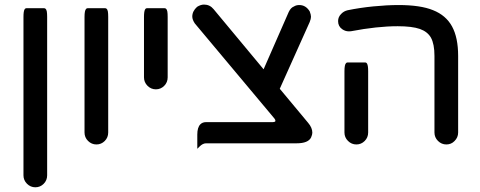

<svg xmlns="http://www.w3.org/2000/svg" viewBox="-20 -608 2056 823"><path d="M80.6 143.6V-535.2Q80.6 -560.1 85.4 -567.9Q88.4 -572.8 93.8 -572.8H168.9Q172.9 -572.8 175.3 -570.3Q177.7 -567.9 178.7 -565.2Q179.7 -562.5 180.7 -558.6Q182.1 -550.3 182.1 -535.2V143.6Q182.1 165 167.2 179.9Q152.3 194.8 131.6 194.8Q110.8 194.8 95.7 179.7Q80.6 164.6 80.6 143.6Z M342.3 -40V-535.2Q342.3 -563.5 349.1 -569.8Q351.6 -572.8 355.5 -572.8H430.7Q434.6 -572.8 437 -570.3Q439.5 -567.9 440.4 -565.2Q441.4 -562.5 442.4 -558.6Q443.8 -550.3 443.8 -535.2V-40Q443.8 -18.6 429 -3.7Q414.1 11.2 393.3 11.2Q372.6 11.2 357.4 -3.9Q342.3 -19 342.3 -40Z M597.2 -276.4V-535.2Q597.2 -558.6 601.6 -566.9Q604.5 -572.8 610.4 -572.8H685.5Q689.5 -572.8 691.9 -570.3Q694.3 -567.9 695.3 -565.2Q696.3 -562.5 697.3 -558.6Q698.7 -550.3 698.7 -535.2V-276.4Q698.7 -254.9 683.8 -240Q668.9 -225.1 648.2 -225.1Q627.4 -225.1 612.3 -240.2Q597.2 -255.4 597.2 -276.4Z M1318.8 -39.1Q1318.8 -31.2 1313.5 -19Q1301.3 6.3 1251 6.3H863.3Q849.1 6.3 835 20.5L825.7 29.8V-31.2Q825.7 -62 838.9 -75.2Q848.1 -84.5 863.3 -84.5H1149.4Q1156.7 -84.5 1159.7 -87.4Q1160.6 -88.4 1160.6 -89.8Q1160.6 -94.7 1156.2 -100.1L814.9 -507.8Q804.2 -523.9 804.2 -537.1Q804.2 -560.1 824.7 -578.6Q840.3 -588.4 854.5 -588.4Q879.4 -588.4 895.5 -568.8L1109.9 -311L1217.8 -557.1Q1226.6 -575.2 1239.7 -580.1Q1249.5 -586.4 1262.7 -586.4Q1291 -586.4 1307.6 -559.1Q1313 -544.9 1313 -536.1Q1313 -527.3 1307.6 -513.7L1179.2 -227.5L1300.8 -81.5Q1318.8 -60.5 1318.8 -39.1Z M1456.5 -40V-302.7Q1456.5 -331.1 1463.4 -337.4Q1465.8 -340.3 1469.7 -340.3H1544.9Q1550.8 -340.3 1553.7 -334.5Q1558.1 -326.2 1558.1 -302.7V-40Q1558.1 -18.6 1543.2 -3.7Q1528.3 11.2 1507.6 11.2Q1486.8 11.2 1471.7 -3.9Q1456.5 -19 1456.5 -40ZM1842.3 -40V-368.2Q1842.3 -419.4 1827.1 -446.8Q1812.5 -472.2 1779.8 -483.9Q1746.1 -495.6 1684.6 -495.6Q1597.2 -495.6 1484.4 -474.1Q1480.5 -473.6 1475.1 -473.6Q1460 -473.6 1446.8 -482.9Q1429.2 -495.1 1429.2 -517.6Q1429.2 -535.6 1442.9 -548.8Q1453.6 -560.1 1469.7 -564Q1521.5 -574.7 1580.3 -580.6Q1639.2 -586.4 1688.5 -586.4Q1782.2 -586.4 1835.9 -564.5Q1891.6 -542.5 1917.7 -494.6Q1943.8 -446.8 1943.8 -368.2V-40Q1943.8 -18.6 1928.2 -3.4Q1914.1 11.2 1893.3 11.2Q1872.6 11.2 1857.4 -3.9Q1842.3 -19 1842.3 -40Z"/></svg>

Font: YuPearl-Medium
Style: Medium
Weight: 500
Designer: Max Yao
Foundry: Max-Everyday
Version: Version 1.011; ttfautohint (v1.8.3)